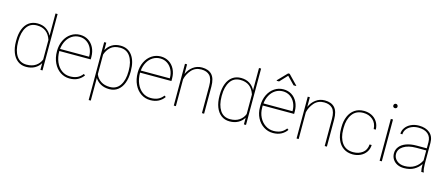

<svg xmlns="http://www.w3.org/2000/svg" viewBox="-55 -1410 5332 2293"><g transform="rotate(15 2611.0 -263.0)"><path d="M246 -527Q308 -527 352 -499Q396 -471 421 -422V-697H447V0H421V-83Q396 -40 351 -15Q306 10 245 10Q184 10 140.5 -23Q97 -56 74 -115.5Q51 -175 51 -254V-265Q51 -346 74 -405Q97 -464 141 -495.5Q185 -527 246 -527ZM244 -17Q312 -17 357 -47.5Q402 -78 421 -128V-370Q378 -502 245 -502Q162 -502 119.5 -437Q77 -372 77 -265V-254Q77 -147 119.5 -82Q162 -17 244 -17Z M554 -269Q554 -343 583 -402Q612 -461 662 -494Q712 -527 772 -527Q829 -527 873.5 -499.5Q918 -472 943.5 -421.5Q969 -371 969 -307V-276H581Q581 -200 606.5 -141Q632 -82 677.5 -49Q723 -16 782 -16Q830 -16 867.5 -32Q905 -48 935 -87L953 -74Q926 -35 883.5 -12.5Q841 10 782 10Q719 10 667 -24.5Q615 -59 584.5 -122.5Q554 -186 554 -269ZM583 -302H942V-308Q942 -360 921 -404.5Q900 -449 861 -475.5Q822 -502 772 -502Q721 -502 680 -476Q639 -450 614 -404.5Q589 -359 583 -302Z M1071 -517H1097V-425Q1123 -473 1167.5 -500Q1212 -527 1273 -527Q1365 -527 1416.5 -457Q1468 -387 1468 -265V-254Q1468 -175 1445 -115.5Q1422 -56 1378.5 -23Q1335 10 1274 10Q1213 10 1168 -14.5Q1123 -39 1097 -81V199H1071ZM1273 -502Q1198 -502 1156.5 -464Q1115 -426 1097 -370V-128Q1116 -78 1161 -47.5Q1206 -17 1274 -17Q1356 -17 1399 -82Q1442 -147 1442 -254V-265Q1442 -372 1399 -437Q1356 -502 1273 -502Z M1552 -269Q1552 -343 1581 -402Q1610 -461 1660 -494Q1710 -527 1770 -527Q1827 -527 1871.5 -499.5Q1916 -472 1941.5 -421.5Q1967 -371 1967 -307V-276H1579Q1579 -200 1604.5 -141Q1630 -82 1675.5 -49Q1721 -16 1780 -16Q1828 -16 1865.5 -32Q1903 -48 1933 -87L1951 -74Q1924 -35 1881.5 -12.5Q1839 10 1780 10Q1717 10 1665 -24.5Q1613 -59 1582.5 -122.5Q1552 -186 1552 -269ZM1581 -302H1940V-308Q1940 -360 1919 -404.5Q1898 -449 1859 -475.5Q1820 -502 1770 -502Q1719 -502 1678 -476Q1637 -450 1612 -404.5Q1587 -359 1581 -302Z M2070 -517H2096V-398Q2121 -455 2169 -491Q2217 -527 2280 -527Q2361 -527 2403 -481Q2445 -435 2445 -335V0H2418V-335Q2418 -427 2381.5 -464.5Q2345 -502 2278 -502Q2202 -502 2156 -449Q2110 -396 2096 -331V0H2070Z M2762 -527Q2824 -527 2868 -499Q2912 -471 2937 -422V-697H2963V0H2937V-83Q2912 -40 2867 -15Q2822 10 2761 10Q2700 10 2656.5 -23Q2613 -56 2590 -115.5Q2567 -175 2567 -254V-265Q2567 -346 2590 -405Q2613 -464 2657 -495.5Q2701 -527 2762 -527ZM2760 -17Q2828 -17 2873 -47.5Q2918 -78 2937 -128V-370Q2894 -502 2761 -502Q2678 -502 2635.5 -437Q2593 -372 2593 -265V-254Q2593 -147 2635.5 -82Q2678 -17 2760 -17Z M3389 -604 3298 -698 3210 -604H3180V-611L3290 -725H3309L3421 -609V-604ZM3069 -248V-269Q3069 -343 3098 -402Q3127 -461 3177 -494Q3227 -527 3287 -527Q3344 -527 3388.5 -499.5Q3433 -472 3458.5 -421.5Q3484 -371 3484 -307V-276H3096Q3096 -262 3096 -248Q3096 -184 3122.5 -131Q3149 -78 3195 -47Q3241 -16 3297 -16Q3345 -16 3382.5 -32Q3420 -48 3450 -87L3468 -74Q3441 -35 3398.5 -12.5Q3356 10 3297 10Q3234 10 3182 -23.5Q3130 -57 3099.5 -116Q3069 -175 3069 -248ZM3098 -302H3457V-308Q3457 -360 3436 -404.5Q3415 -449 3376 -475.5Q3337 -502 3287 -502Q3236 -502 3195 -476Q3154 -450 3129 -404.5Q3104 -359 3098 -302Z M3588 -517H3614V-398Q3639 -455 3687 -491Q3735 -527 3798 -527Q3879 -527 3921 -481Q3963 -435 3963 -335V0H3936V-335Q3936 -427 3899.5 -464.5Q3863 -502 3796 -502Q3720 -502 3674 -449Q3628 -396 3614 -331V0H3588Z M4449 -157H4475Q4473 -106 4446.5 -68Q4420 -30 4377 -10Q4334 10 4283 10Q4217 10 4169 -22.5Q4121 -55 4096 -114Q4071 -173 4071 -249V-269Q4071 -345 4096 -403.5Q4121 -462 4168.5 -494.5Q4216 -527 4282 -527Q4333 -527 4376 -506.5Q4419 -486 4446 -445Q4473 -404 4475 -347H4449Q4445 -421 4397.5 -461.5Q4350 -502 4282 -502Q4191 -502 4144.5 -437Q4098 -372 4098 -269V-249Q4098 -146 4144.5 -81.5Q4191 -17 4283 -17Q4349 -17 4396.5 -52Q4444 -87 4449 -157Z M4629 -707Q4640 -707 4647.5 -698.5Q4655 -690 4655 -679Q4655 -668 4647.5 -661Q4640 -654 4629 -654Q4617 -654 4609.5 -661Q4602 -668 4602 -679Q4602 -691 4609.5 -699Q4617 -707 4629 -707ZM4615 -517H4642V0H4615Z M4962 -502Q4916 -502 4878 -485.5Q4840 -469 4818 -439.5Q4796 -410 4796 -375L4771 -376Q4771 -416 4796 -451Q4821 -486 4864.5 -506.5Q4908 -527 4962 -527Q5046 -527 5096 -485Q5146 -443 5146 -364V-104Q5146 -75 5149.5 -47Q5153 -19 5160 -4V0H5130Q5121 -32 5121 -95Q5091 -48 5040 -19Q4989 10 4917 10Q4869 10 4833 -8Q4797 -26 4777 -58Q4757 -90 4757 -131Q4757 -177 4785.5 -213Q4814 -249 4868 -269Q4922 -289 4996 -289H5121V-365Q5121 -430 5079.5 -466Q5038 -502 4962 -502ZM5121 -140V-263H4998Q4899 -263 4841 -226Q4783 -189 4783 -129Q4783 -82 4820.5 -49Q4858 -16 4917 -16Q4990 -16 5041.5 -48.5Q5093 -81 5121 -140Z"/></g></svg>

Font: FreesentationVF
Style: Regular
Weight: 400
Designer: glyphs from Roboto by Christian Robertson / Hangul glyphs from Noto Sans CJK(Source Han Sans) by Jang Soo-young and Kang
Foundry: PT&
Version: Version 2.001;Glyphs 3.3.1 (3343)